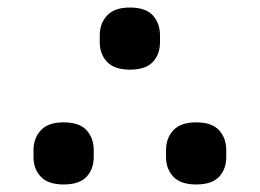

<svg xmlns="http://www.w3.org/2000/svg" viewBox="-20 -479 691 510"><path d="M149 11Q108 11 88.5 -9.5Q69 -30 69 -62V-80Q69 -112 88.5 -133Q108 -154 149 -154Q191 -154 210 -133Q229 -112 229 -80V-62Q229 -30 210 -9.5Q191 11 149 11ZM325 -294Q284 -294 264.5 -314.5Q245 -335 245 -367V-385Q245 -417 264.5 -438Q284 -459 325 -459Q367 -459 386 -438Q405 -417 405 -385V-367Q405 -335 386 -314.5Q367 -294 325 -294ZM501 11Q460 11 440.5 -9.5Q421 -30 421 -62V-80Q421 -112 440.5 -133Q460 -154 501 -154Q543 -154 562 -133Q581 -112 581 -80V-62Q581 -30 562 -9.5Q543 11 501 11Z"/></svg>

Font: IBM Plex Sans Arabic SmBld
Style: Regular
Weight: 600
Designer: Mike Abbink, Paul van der Laan, Pieter van Rosmalen, Wael Morcos, Khajak Apelian
Foundry: Bold Monday
Version: Version 1.005